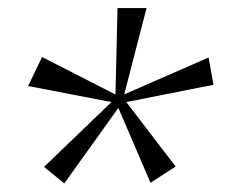

<svg xmlns="http://www.w3.org/2000/svg" viewBox="-20 -547 592 466"><path d="M136.1 -101.9 86.8 -141.8 250.5 -299.3 48.2 -338.2 82.1 -408.6 260.3 -317.6 265.2 -527.5H335.7L281.5 -317.9L486.3 -407.4L498.1 -341.2L286.5 -299.3L406.3 -142.8L345.2 -103.5L267.3 -285.1Z"/></svg>

Font: Alumni Sans Thin
Style: Italic
Weight: 100
Italic angle: -8°
Designer: Robert E. Leuschke
Foundry: Robert E. Leuschke
Version: Version 1.016